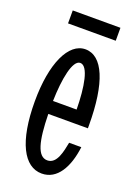

<svg xmlns="http://www.w3.org/2000/svg" viewBox="-122 -646 504 711"><g transform="rotate(20 130.5 -290.5)"><path d="M84 -254C86 -342 101 -421 131 -421C163 -421 176 -342 177 -254ZM139 -40C100 -40 86 -97 84 -203H240V-214C240 -383 200 -475 132 -475C66 -475 21 -380 21 -230C21 -71 66 13 136 13C197 13 231 -48 241 -129H193C186 -94 177 -40 139 -40ZM226 -543V-594H38V-543Z"/></g></svg>

Font: Stint Ultra Condensed
Style: Regular
Weight: 400
Width: 1
Designer: Astigmatic (AOETI)
Foundry: Astigmatic (AOETI)
Version: Version 1.000